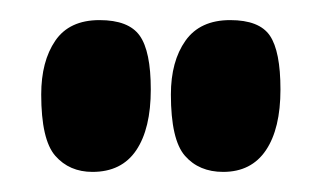

<svg xmlns="http://www.w3.org/2000/svg" viewBox="-20 -720 320 191"><path d="M72 -549Q49 -549 35 -565Q21 -581 21 -626Q21 -659 35 -679.5Q49 -700 79 -700Q108 -700 119 -684.5Q130 -669 130 -631Q130 -592 115.5 -570.5Q101 -549 72 -549ZM202 -549Q178 -549 164 -565Q150 -581 150 -626Q150 -659 164.5 -679.5Q179 -700 209 -700Q238 -700 248.5 -684.5Q259 -669 259 -631Q259 -592 244.5 -570.5Q230 -549 202 -549Z"/></svg>

Font: Yanone Kaffeesatz
Style: Bold
Weight: 700
Designer: Yanone (Cyrillic: Daniel Pouzeot, Huerta Tipografica, and Cyreal)
Foundry: Yanone
Version: Version 2.003